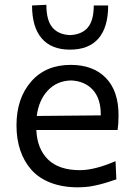

<svg xmlns="http://www.w3.org/2000/svg" viewBox="-20 -782 567 813"><path d="M276.4 -571.8Q197.8 -571.8 156.7 -619.4Q115.7 -667 115.7 -758.8L176.3 -761.7Q176.3 -696.8 201.4 -666.3Q226.6 -635.7 276.4 -633.3Q326.7 -635.7 351.8 -665.5Q377 -695.3 377 -758.8H438Q438 -666.5 397 -619.1Q356 -571.8 276.4 -571.8ZM481.9 -294.4Q481.9 -257.3 478 -231.4H133.8Q137.7 -150.4 184.1 -106Q230.5 -61.5 317.9 -61.5Q380.9 -61.5 469.2 -99.6L472.7 -22.5Q471.2 -22 457.5 -17.6Q443.8 -13.2 439.7 -11.7Q435.5 -10.3 422.1 -6.3Q408.7 -2.4 401.4 -0.7Q394 1 380.9 3.9Q367.7 6.8 357.7 8.1Q347.7 9.3 335 10.3Q322.3 11.2 310.1 11.2Q244.6 11.2 194.3 -8.3Q144 -27.8 112.8 -63.2Q81.5 -98.6 65.7 -146Q49.8 -193.4 49.8 -251Q49.8 -365.2 111.6 -436.3Q173.3 -507.3 279.3 -507.3Q374.5 -507.3 428.2 -452.1Q481.9 -397 481.9 -294.4ZM280.3 -441.4Q220.2 -439.5 182.1 -398.4Q144 -357.4 135.7 -291L406.7 -293.5V-296.9Q406.7 -365.2 372.6 -402.1Q338.4 -439 280.3 -441.4Z"/></svg>

Font: Commissioner Flair
Style: Regular
Weight: 400
Designer: Kostas Bartsokas
Foundry: Kostas Bartsokas
Version: Version 1.000